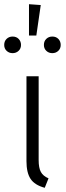

<svg xmlns="http://www.w3.org/2000/svg" viewBox="-27 -886 314 914"><path d="M186 8Q138 -5 118.5 -34.5Q99 -64 99 -119V-523H157V-124Q157 -87 167.5 -67.5Q178 -48 204 -37ZM146 -717H111V-866L167 -862ZM33 -633Q16 -633 4.5 -644Q-7 -655 -7 -672Q-7 -690 4.5 -701Q16 -712 33 -712Q51 -712 62 -700.5Q73 -689 73 -672Q73 -655 61.5 -644Q50 -633 33 -633ZM222 -633Q205 -633 193.5 -644Q182 -655 182 -672Q182 -690 193.5 -701Q205 -712 222 -712Q240 -712 251 -700.5Q262 -689 262 -672Q262 -655 250.5 -644Q239 -633 222 -633Z"/></svg>

Font: Trujillo Light
Style: Regular
Weight: 300
Designer: Fira Sans original fonts by bBox Type GmbH, Carrois Corporate GbR, & Edenspiekermann AG / Changes by Cristiano Sobral
Foundry: Fira Sans original fonts by bBox Type GmbH, Carrois Corporate GbR, & Edenspiekermann AG / Changes by Cristiano Sobral
Version: Version 4.301;July 28, 2020;FontCreator 13.0.0.2655 64-bit